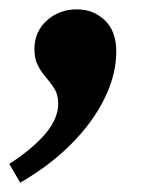

<svg xmlns="http://www.w3.org/2000/svg" viewBox="-52 -186 349 410"><path d="M-8.8 204.1 -32.2 164.1Q17.6 131.8 44.9 99.6Q72.3 67.4 72.3 35.2Q72.3 16.6 64.5 3.9Q56.6 -8.8 46.4 -20.5Q36.1 -32.2 28.8 -46.4Q21.5 -60.5 21.5 -81.1Q21.5 -118.2 47.9 -142.1Q74.2 -166 112.3 -166Q147.5 -166 171.9 -142.6Q196.3 -119.1 196.3 -76.2Q196.3 -26.4 170.9 24.9Q145.5 76.2 99.6 122.1Q53.7 168 -8.8 204.1Z"/></svg>

Font: Crimson Pro
Style: Bold Italic
Weight: 700
Italic angle: -12°
Designer: Jacques Le Bailly
Foundry: Baron von Fonthausen
Version: Version 1.003